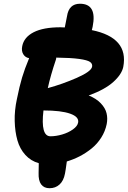

<svg xmlns="http://www.w3.org/2000/svg" viewBox="-20 -827 679 1020"><path d="M243.2 172.9Q213.9 172.9 198.7 152.6Q183.6 132.3 185.1 91.8Q185.1 57.1 186 40Q144 28.3 114.7 -3.9Q85.4 -36.1 72.5 -81.5Q59.6 -127 58.1 -183.6Q56.6 -240.2 69.8 -300.8Q83.5 -369.1 97.2 -414.8Q110.8 -460.4 134.8 -518.1Q114.7 -521 103.8 -538.6Q92.8 -556.2 98.1 -582Q107.4 -629.4 158.9 -655.8Q210.4 -682.1 301.8 -682.1Q305.2 -682.1 313 -681.6Q320.8 -681.2 324.2 -681.2Q328.1 -700.2 335.9 -740.2Q345.7 -807.1 404.8 -807.1Q496.6 -807.1 472.2 -685.1Q471.7 -682.1 470 -676Q468.3 -669.9 467.8 -667Q664.6 -627 634.8 -471.2Q626.5 -431.6 581.8 -391.4Q537.1 -351.1 451.2 -319.8Q491.2 -303.7 515.4 -278.3Q539.6 -252.9 546.1 -225.3Q552.7 -197.8 546.9 -168Q539.1 -129.4 517.8 -95.9Q496.6 -62.5 466.8 -38.3Q437 -14.2 404.1 2.9Q371.1 20 335 30.8Q328.1 82 325.2 95.2Q317.9 133.8 296.1 153.3Q274.4 172.9 243.2 172.9ZM276.9 -509.8Q248.5 -425.8 233.9 -358.9Q311.5 -379.9 387.7 -413.3Q463.9 -446.8 469.2 -472.2Q472.2 -488.3 458.3 -498Q444.3 -507.8 400.9 -513.9Q357.4 -520 278.8 -521Q278.8 -515.6 276.9 -509.8ZM395 -175.8Q400.9 -206.1 352.8 -223.1Q304.7 -240.2 210.9 -240.2Q194.8 -103 248 -103Q277.3 -103 310.1 -112.5Q342.8 -122.1 367.2 -139.4Q391.6 -156.7 395 -175.8Z"/></svg>

Font: Shantell Sans Bouncy
Style: Bold Italic
Weight: 700
Italic angle: -11.31°
Designer: Stephen Nixon, Anya Danilova, Shantell Martin
Foundry: Arrow Type
Version: Version 1.006;[9816181b4]